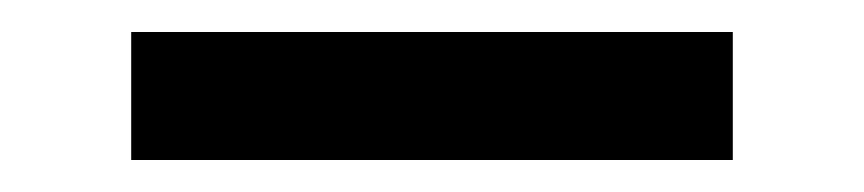

<svg xmlns="http://www.w3.org/2000/svg" viewBox="-20 -100 540 120"><path d="M62 0V-80H438V0Z"/></svg>

Font: iosevka_custom_sans_ss08 Md
Style: Regular
Weight: 500
Designer: Belleve Invis
Foundry: Belleve Invis
Version: Version 10.3.0; ttfautohint (v1.8.3)